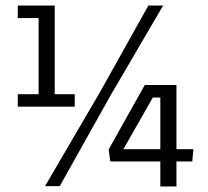

<svg xmlns="http://www.w3.org/2000/svg" viewBox="-20 -670 748 691"><path d="M567 -650 377 -325 195 0H142L339 -337L514 -650ZM44 -331H119V-605H44V-650H177V-331H249V-286H44ZM557 1V-89H377L371 -132L501 -364H615V-133H676L672 -89H615V1ZM530 -319 424 -133H557V-319Z"/></svg>

Font: Zilla Slab
Style: Regular
Weight: 400
Designer: Typotheque.com
Foundry: Typotheque type foundry
Version: Version 1.1; 2017; ttfautohint (v1.6)